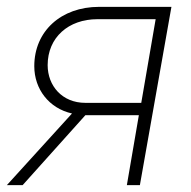

<svg xmlns="http://www.w3.org/2000/svg" viewBox="-29 -540 558 560"><path d="M341 0H379L471 -520H260C149 -520 71 -449 71 -347C71 -280 114 -224 181 -209L-9 0H37L220 -204H376ZM110 -350C110 -431 171 -484 255 -484H425L383 -240H220C152 -240 110 -290 110 -350Z"/></svg>

Font: Fixel Text 20240404 ExtraLight
Style: Italic
Weight: 200
Width: 4
Italic angle: -10°
Designer: AlfaBravo + MacPaw
Foundry: Kyrylo Tkachov, Marchela Mozhyna, Serhii Makarenko, Maria Weinstein, Zakhar Kryvoshyya
Version: Version 1.211;Glyphs 3.2 (3225)